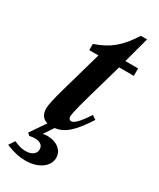

<svg xmlns="http://www.w3.org/2000/svg" viewBox="-281 -658 776 940"><g transform="rotate(30 107.0 -188.0)"><path d="M-20 92 -7 104C5 101 13 100 23 100C53 100 70 113 70 136C70 161 48 177 14 177C-8 177 -24 173 -53 160L-75 193C-31 211 1 218 37 218C108 218 161 181 161 131C161 89 123 59 71 59C61 59 55 60 45 62L81 8C133 2 174 -33 234 -126L211 -141C177 -88 151 -61 135 -61C127 -61 119 -66 119 -79C119 -103 137 -166 172 -288L206 -407H289V-449H217L256 -594H221C167 -509 119 -470 37 -442V-407H89L22 -171C7 -119 -3 -74 -3 -56C-3 -22 12 -1 39 6Z"/></g></svg>

Font: XITS
Style: Bold Italic
Weight: 700
Italic angle: -16.33°
Designer: MicroPress Inc., with final additions and corrections provided by Coen Hoffman, Elsevier (retired)
Version: Version 1.302